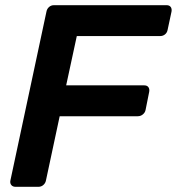

<svg xmlns="http://www.w3.org/2000/svg" viewBox="-20 -720 682 740"><path d="M40 0Q29 0 23.5 -7Q18 -14 20 -24L159 -675Q161 -686 169 -693Q177 -700 188 -700H622Q633 -700 638 -693Q643 -686 641 -675L626 -605Q624 -594 616 -587.5Q608 -581 597 -581H276L235 -391H536Q547 -391 552 -384Q557 -377 555 -366L541 -296Q539 -286 530.5 -279Q522 -272 511 -272H210L157 -24Q155 -14 147 -7Q139 0 128 0Z"/></svg>

Font: Rubik Light Medium
Style: Italic
Weight: 500
Italic angle: -12°
Version: Version 2.104